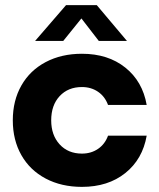

<svg xmlns="http://www.w3.org/2000/svg" viewBox="-20 -720 623 750"><path d="M300 10Q220 10 158.5 -22.5Q97 -55 63.5 -114Q30 -173 30 -250Q30 -327 63.5 -386Q97 -445 158.5 -477.5Q220 -510 300 -510Q402 -510 469.5 -456Q537 -402 553 -310H402Q390 -343 363 -361.5Q336 -380 300 -380Q246 -380 213 -344.5Q180 -309 180 -250Q180 -192 213 -156Q246 -120 300 -120Q336 -120 363 -138.5Q390 -157 402 -190H553Q537 -98 469.5 -44Q402 10 300 10ZM476 -560H366L298 -648L227 -560H117L238 -700H358Z"/></svg>

Font: Goli Bold
Style: Regular
Weight: 700
Designer: jaikishan Patel
Foundry: MagicType
Version: Version 1.000